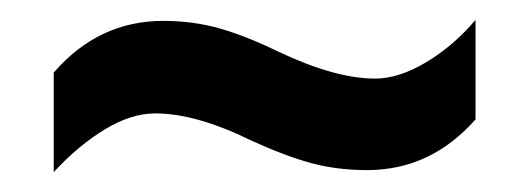

<svg xmlns="http://www.w3.org/2000/svg" viewBox="-20 -449 533 193"><path d="M232 -308Q177 -335 136 -335Q112 -335 85.5 -319Q59 -303 34 -276V-376Q79 -428 144 -428Q174 -428 200.5 -420.5Q227 -413 260 -397Q317 -370 357 -370Q381 -370 408.5 -386.5Q436 -403 458 -429V-329Q413 -278 349 -278Q319 -278 293 -285Q267 -292 232 -308Z"/></svg>

Font: Noto Sans Lao Looped Condensed SemiBold
Style: Regular
Weight: 600
Width: 3
Designer: Mark Frömberg, Ben Mitchell
Foundry: The Fontpad Ltd
Version: Version 1.002; ttfautohint (v1.8.4.7-5d5b)